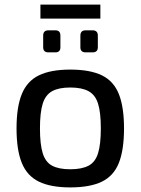

<svg xmlns="http://www.w3.org/2000/svg" viewBox="-20 -803 612 836"><path d="M286 -500Q372 -500 423.5 -475Q475 -450 497.5 -393.5Q520 -337 520 -244Q520 -150 497.5 -93.5Q475 -37 423.5 -12Q372 13 286 13Q201 13 149.5 -12Q98 -37 75 -93.5Q52 -150 52 -244Q52 -337 75 -393.5Q98 -450 149.5 -475Q201 -500 286 -500ZM286 -422Q236 -422 207 -406Q178 -390 166 -351.5Q154 -313 154 -244Q154 -175 166 -136Q178 -97 207 -81.5Q236 -66 286 -66Q336 -66 365.5 -81.5Q395 -97 407 -136Q419 -175 419 -244Q419 -313 407 -351.5Q395 -390 365.5 -406Q336 -422 286 -422ZM383 -671Q406 -671 406 -648V-597Q406 -575 383 -575H353Q330 -575 330 -597V-648Q330 -671 353 -671ZM221 -671Q243 -671 243 -648V-597Q243 -575 221 -575H191Q168 -575 168 -597V-648Q168 -671 191 -671ZM156 -783H417V-722H156Z"/></svg>

Font: Exo 2 Medium
Style: Regular
Weight: 500
Designer: Natanael Gama
Foundry: Natanael Gama
Version: Version 2.010